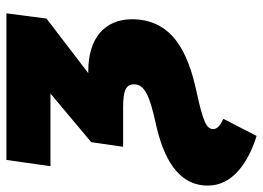

<svg xmlns="http://www.w3.org/2000/svg" viewBox="-148 -446 801 584"><g transform="rotate(-90 252.0 -153.5)"><path d="M131 227 183 126C163 116 152 108 152 95C152 76 169 65 267 44C387 18 486 -30 486 -153C485 -234 430 -285 328 -285H322L488 -412L504 -534H58L39 -400H260L112 -276L98 -179H218C270 -179 288 -170 288 -146C288 -115 257 -99 170 -80C66 -57 -20 -14 -20 79C-20 151 45 200 131 227Z"/></g></svg>

Font: Fira Sans Heavy
Style: Italic
Weight: 900
Italic angle: -8°
Designer: bBox Type GmbH & Carrois Corporate GbR & Edenspiekermann AG
Foundry: bBox Type GmbH & Carrois Corporate GbR & Edenspiekermann AG
Version: Version 4.301;PS 004.301;hotconv 1.0.88;makeotf.lib2.5.64775